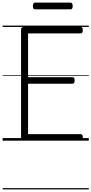

<svg xmlns="http://www.w3.org/2000/svg" viewBox="-20 -1082 703 1477"><path d="M169 0Q155 0 148.5 -5.5Q142 -11 142 -23V-856Q142 -866 149 -870.5Q156 -875 170 -875H600Q608 -875 612.5 -869.5Q617 -864 617 -850Q617 -836 612.5 -830.5Q608 -825 600 -825H196V-488H538Q546 -488 550 -482.5Q554 -477 554 -463Q554 -449 550 -443.5Q546 -438 538 -438H196V-50H600Q608 -50 612.5 -44.5Q617 -39 617 -25Q617 -11 612.5 -5.5Q608 0 600 0ZM252 -1010Q241 -1010 237 -1016.5Q233 -1023 233 -1035Q233 -1048 237 -1055Q241 -1062 252 -1062H520Q531 -1062 535 -1055Q539 -1048 539 -1035Q539 -1023 535 -1016.5Q531 -1010 520 -1010ZM0 365H663V375H0ZM0 -20H663V0H0ZM0 -505H663V-500H0ZM0 -885H663V-875H0Z"/></svg>

Font: Playwrite GB S Guides
Style: Regular
Weight: 400
Designer: Veronika Burian, José Scaglione
Foundry: TypeTogether
Version: Version 1.003